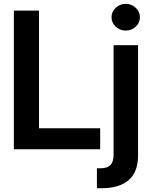

<svg xmlns="http://www.w3.org/2000/svg" viewBox="-20 -783 792 1007"><path d="M52.7 0V-727.5H184.6V-110.4H505.4V0ZM575.7 -545.9H704.1V31.2Q704.1 119.6 654.5 161.9Q605 204.1 514.2 204.1H488.3V99.6H506.8Q543.9 99.6 559.8 81.8Q575.7 64 575.7 29.8ZM639.6 -622.6Q608.9 -622.6 586.9 -643.1Q564.9 -663.6 564.9 -692.4Q564.9 -721.7 586.9 -742.2Q608.9 -762.7 639.6 -762.7Q669.9 -762.7 691.9 -742.2Q713.9 -721.7 713.9 -692.4Q713.9 -663.6 691.9 -643.1Q669.9 -622.6 639.6 -622.6Z"/></svg>

Font: Inter Tight SemiBold
Style: Regular
Weight: 600
Designer: Rasmus Andersson
Foundry: rsms
Version: Version 3.004; ttfautohint (v1.8.4.7-5d5b)